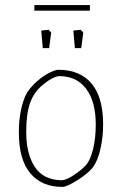

<svg xmlns="http://www.w3.org/2000/svg" viewBox="-20 -724 479 754"><path d="M54 -205Q54 -252 62.5 -292.5Q71 -333 86 -360Q104 -387 128.5 -407.5Q153 -428 175.5 -439Q198 -450 209 -450Q294 -450 339.5 -396Q385 -342 385 -235Q385 -184 374 -137.5Q363 -91 345 -67Q325 -42 283.5 -16Q242 10 225 10Q144 10 99 -43.5Q54 -97 54 -205ZM318 -76Q334 -94 345 -136.5Q356 -179 356 -235Q356 -325 318.5 -375Q281 -425 213 -425Q202 -425 184 -415.5Q166 -406 148 -391Q113 -362 98 -319.5Q83 -277 83 -205Q83 -121 116 -69.5Q149 -18 221 -16Q239 -16 270 -36.5Q301 -57 318 -76ZM142 -604 171 -607 181 -596 173 -535H148ZM268 -604 297 -607 307 -596 299 -535H274ZM115 -704H333V-682H115Z"/></svg>

Font: Grenze Thin
Style: Regular
Weight: 250
Designer: Renata Polastri
Foundry: Omnibus-Type
Version: Version 1.002; ttfautohint (v1.8)